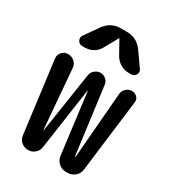

<svg xmlns="http://www.w3.org/2000/svg" viewBox="-185 -866 870 967"><g transform="rotate(30 250.0 -382.5)"><path d="M72.3 -50.8 18.6 -468.8Q16.6 -488.3 30.3 -503.9Q43.9 -519.5 64.5 -519.5Q86.9 -519.5 103 -505.4Q119.1 -491.2 120.1 -468.8L148.4 -126Q148.4 -125 149.4 -125Q150.4 -125 150.4 -126L204.1 -477.5Q207 -495.1 221.7 -507.3Q236.3 -519.5 253.9 -519.5Q271.5 -519.5 285.6 -507.8Q299.8 -496.1 301.8 -477.5L352.5 -90.8Q352.5 -89.8 354.5 -89.8Q356.4 -89.8 356.4 -90.8L387.7 -474.6Q389.6 -493.2 403.8 -506.3Q418 -519.5 437.5 -519.5Q455.1 -519.5 467.8 -506.3Q480.5 -493.2 476.6 -474.6L424.8 -55.7Q421.9 -31.2 403.3 -15.6Q384.8 0 361.3 0H351.6Q327.1 0 309.1 -16.1Q291 -32.2 288.1 -55.7L243.2 -408.2Q243.2 -409.2 242.2 -409.2Q241.2 -409.2 241.2 -408.2L189.5 -50.8Q186.5 -28.3 169.9 -14.2Q153.3 0 130.9 0Q108.4 0 91.8 -14.2Q75.2 -28.3 72.3 -50.8ZM265.6 -764.6Q322.3 -764.6 356.4 -718.8L415 -635.7Q425.8 -622.1 417.5 -606Q409.2 -589.8 390.6 -589.8H376Q349.6 -589.8 327.1 -603.5Q304.7 -617.2 292 -639.6L249 -716.8Q249 -717.8 248 -717.8Q247.1 -717.8 247.1 -716.8L204.1 -639.6Q192.4 -616.2 169.9 -603Q147.5 -589.8 120.1 -589.8H105.5Q87.9 -589.8 79.6 -606Q71.3 -622.1 81.1 -635.7L139.6 -718.8Q173.8 -764.6 230.5 -764.6Z"/></g></svg>

Font: Rounded Mgen+ 1mn medium
Style: Regular
Weight: 500
Designer: [Source Han Sans]
Ryoko NISHIZUKA  (kana & ideographs); Paul D. Hunt (Latin, Greek & Cyrillic); Wenlong ZHANG  (bopomofo
Version: Version 1.059.20150602